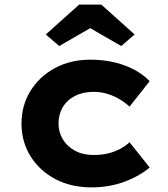

<svg xmlns="http://www.w3.org/2000/svg" viewBox="-20 -800 726 830"><path d="M375 10Q287 10 219 -26Q151 -62 112 -124.5Q73 -187 73 -266Q73 -345 112 -407.5Q151 -470 218 -506Q285 -542 370 -542Q451 -542 518 -517.5Q585 -493 627 -449L540 -339Q522 -356 497 -371Q472 -386 443.5 -394.5Q415 -403 385 -403Q339 -403 304.5 -385.5Q270 -368 251.5 -337Q233 -306 233 -266Q233 -228 252 -197Q271 -166 305 -148Q339 -130 384 -130Q420 -130 448 -137Q476 -144 499.5 -156.5Q523 -169 540 -185L627 -76Q582 -38 517 -14Q452 10 375 10ZM236 -601 178 -651 322 -780H418L562 -651L504 -601L355 -687H385Z"/></svg>

Font: Lexend Exa
Style: Bold
Weight: 700
Designer: Bonnie Shaver-Troup, Thomas Jockin
Foundry: Lexend
Version: Version 1.007